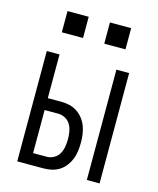

<svg xmlns="http://www.w3.org/2000/svg" viewBox="-109 -797 718 874"><g transform="rotate(15 250.0 -360.0)"><path d="M384 0V-520H444V0ZM56 0V-520H116V-314H180Q200 -314 219 -309.5Q238 -305 254.5 -294Q271 -283 283 -267.5Q295 -252 302 -233.5Q309 -215 311.5 -195.5Q314 -176 314 -157Q314 -137 311.5 -117.5Q309 -98 302 -80Q295 -62 283 -46Q271 -30 254.5 -19.5Q238 -9 219 -4.5Q200 0 180 0ZM180 -55Q198 -55 214 -64Q230 -73 238.5 -88.5Q247 -104 250 -121.5Q253 -139 253 -157Q253 -175 250 -192.5Q247 -210 238.5 -225Q230 -240 214 -249Q198 -258 180 -258H116V-55ZM400 -620H300V-720H400ZM100 -620V-720H200V-620Z"/></g></svg>

Font: Iosevka SS04 Light
Style: Regular
Weight: 300
Monospace: yes
Designer: Belleve Invis
Foundry: Belleve Invis
Version: Version 19.0.0; ttfautohint (v1.8.4)